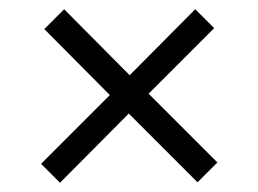

<svg xmlns="http://www.w3.org/2000/svg" viewBox="-20 -471 560 416"><path d="M69 -116 218 -265 76 -408 119 -451 261 -308 403 -451 444 -410 302 -268 451 -119 408 -76 259 -225 110 -75Z"/></svg>

Font: Bellota Text
Style: Regular
Weight: 400
Designer: Kemie Guaida
Foundry: Kemie Guaida
Version: Version 4.001